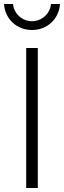

<svg xmlns="http://www.w3.org/2000/svg" viewBox="-37 -940 320 960"><path d="M94 0H152V-700H94ZM123 -790C199 -790 258 -845 263 -920H218C213 -871 172 -834 123 -834C74 -834 33 -871 28 -920H-17C-12 -845 47 -790 123 -790Z"/></svg>

Font: Uncut Sans Light
Style: Regular
Weight: 300
Designer: Kasper Nordkvist
Foundry: UNCUT.wtf
Version: Version 1.304;Glyphs 3.2 (3246)